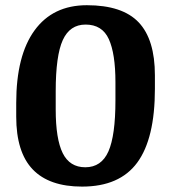

<svg xmlns="http://www.w3.org/2000/svg" viewBox="-20 -691 644 722"><path d="M288.6 10.7Q165 10.7 103 -54Q41 -118.7 41 -252.4V-303.7Q41 -481.9 109.9 -576.7Q178.7 -671.4 306.6 -671.4Q440.4 -671.4 501.5 -606.9Q562.5 -542.5 562.5 -407.7V-356.9Q562.5 -169.9 496.1 -79.6Q429.7 10.7 288.6 10.7ZM414.1 -381.8Q414.1 -489.3 389.2 -543.9Q364.3 -598.6 301.8 -598.6Q242.7 -598.6 216.1 -540.3Q189.5 -481.9 189.5 -347.7V-279.3Q189.5 -168.5 215.8 -115.2Q242.2 -62 300.8 -62Q361.3 -62 387.7 -121.6Q414.1 -181.2 414.1 -313.5Z"/></svg>

Font: Noticia Text
Style: Bold
Weight: 700
Designer: JM Sole
Foundry: JM Sole
Version: Version 1.003